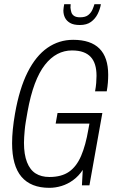

<svg xmlns="http://www.w3.org/2000/svg" viewBox="-20 -889 543 921"><path d="M217 12Q128 12 83 -41Q38 -94 38 -202Q38 -233 41.5 -268.5Q45 -304 52 -344Q73 -464 112.5 -542.5Q152 -621 207.5 -659.5Q263 -698 331 -698Q373 -698 404.5 -687.5Q436 -677 457 -656Q478 -635 488.5 -603.5Q499 -572 499 -530Q499 -512 497.5 -492.5Q496 -473 492 -451H436Q440 -472 441.5 -491Q443 -510 443 -525Q443 -556 436 -578.5Q429 -601 415 -616Q401 -631 379 -639Q357 -647 325 -647Q288 -647 255.5 -630Q223 -613 195.5 -578Q168 -543 147 -487Q126 -431 112 -353Q107 -325 103.5 -303.5Q100 -282 98.5 -264Q97 -246 96 -232Q95 -218 95 -204Q95 -148 109.5 -111Q124 -74 151 -57Q178 -40 217 -40Q275 -40 311 -65Q347 -90 369 -141Q391 -192 404 -269L409 -296H247L256 -347H471L409 0H373L377 -74Q358 -45 331.5 -25.5Q305 -6 275.5 3Q246 12 217 12ZM363 -769Q333 -769 316 -779Q299 -789 291.5 -804.5Q284 -820 284 -839Q284 -846 285.5 -854Q287 -862 288 -869H319Q319 -866 318.5 -861Q318 -856 318 -853Q319 -842 322 -831Q325 -820 335 -813Q345 -806 364 -806Q390 -806 403.5 -817Q417 -828 423.5 -843Q430 -858 433 -869H464Q460 -845 448.5 -822Q437 -799 416.5 -784Q396 -769 363 -769Z"/></svg>

Font: Archivo ExtraCondensed ExtraLight
Style: Italic
Weight: 250
Width: 2
Italic angle: -10°
Designer: Hector Gatti
Foundry: Omnibus-Type
Version: Version 2.001